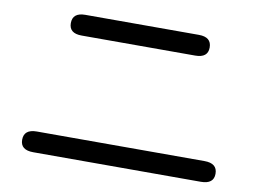

<svg xmlns="http://www.w3.org/2000/svg" viewBox="-71 -802 1142 847"><g transform="rotate(10 500.0 -378.5)"><path d="M754.9 -697.3Q811.5 -697.3 811.5 -650.4Q811.5 -604.5 754.9 -604.5H246.1Q189.5 -604.5 189.5 -650.4Q189.5 -697.3 246.1 -697.3ZM876 -153.3Q933.6 -153.3 933.6 -106.4Q933.6 -60.5 876 -60.5H125Q67.4 -60.5 67.4 -106.4Q67.4 -153.3 125 -153.3Z"/></g></svg>

Font: MotoyaLMaru
Style: W3 mono
Weight: 400
Version: Version 1.01